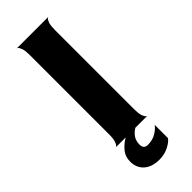

<svg xmlns="http://www.w3.org/2000/svg" viewBox="-255 -627 823 823"><g transform="rotate(-45 156.5 -215.5)"><path d="M141 64Q141 90 166 90Q194 90 214.5 78Q235 66 247 50V130Q239 143 213.5 156.5Q188 170 156 170Q112 170 86.5 147.5Q61 125 61 87Q61 56 80 34Q99 12 121 0H60Q60 2 65.5 -2.5Q71 -7 75.5 -20Q80 -33 80 -60V-540Q80 -566 75.5 -579.5Q71 -593 65.5 -597.5Q60 -602 60 -600H253Q253 -602 247 -597.5Q241 -593 236.5 -579.5Q232 -566 232 -539V-60Q232 -34 236.5 -20.5Q241 -7 247 -2.5Q253 2 253 0H180Q165 8 153 24Q141 40 141 64Z"/></g></svg>

Font: Red Rose Bold
Style: Regular
Weight: 700
Designer: jaikishan Patel
Version: Version 1.000